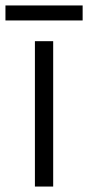

<svg xmlns="http://www.w3.org/2000/svg" viewBox="-41 -684 323 704"><path d="M262 -664H-21V-609H262ZM154 0V-533H87V0Z"/></svg>

Font: Noto Sans Syriac Light
Style: Regular
Weight: 300
Designer: Patrick Giasson and the Monotype Design Team
Foundry: Monotype Imaging Inc.
Version: Version 3.000